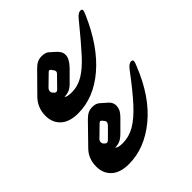

<svg xmlns="http://www.w3.org/2000/svg" viewBox="-164 -649 752 752"><g transform="rotate(-45 212.0 -273.0)"><path d="M17 -358Q17 -401 46 -432L125 -512Q137 -524 147.5 -529Q158 -534 172 -534Q191 -534 201 -526L218 -511Q231 -500 236.5 -491Q242 -482 242 -471Q242 -450 217 -424L177 -384Q162 -368 149.5 -363Q137 -358 123 -358V-357Q130 -350 155 -350Q189 -350 219 -368Q249 -386 282.5 -422.5Q316 -459 379 -536Q393 -553 405 -553Q414 -553 414 -546Q414 -541 407 -525Q354 -404 277.5 -339Q201 -274 115 -274Q67 -274 42 -297Q17 -320 17 -358ZM114 -394Q118 -394 123 -399L162 -439Q170 -446 170 -452Q170 -457 160 -470Q158 -471 156.5 -472.5Q155 -474 154 -474Q152 -474 149.5 -472Q147 -470 146 -469L104 -428Q97 -421 97 -413Q97 -406 103 -401L105 -398Q109 -394 114 -394ZM17 -77Q17 -121 46 -150L125 -231Q137 -243 147.5 -248Q158 -253 172 -253Q190 -253 201 -244L218 -229Q231 -219 236.5 -210Q242 -201 242 -190Q242 -180 237.5 -169.5Q233 -159 217 -143L177 -103Q161 -87 149 -82Q137 -77 123 -77V-76Q131 -68 155 -68Q190 -68 221.5 -86Q253 -104 289.5 -143.5Q326 -183 379 -254Q393 -272 405 -272Q414 -272 414 -264Q414 -259 407 -243Q359 -122 280.5 -57.5Q202 7 115 7Q67 7 42 -16Q17 -39 17 -77ZM113 -113Q118 -113 123 -118L162 -157Q170 -165 170 -172Q170 -178 160 -188Q156 -192 154 -192Q151 -192 146 -187L104 -146Q97 -140 97 -132Q97 -124 103 -119L105 -117Q109 -113 113 -113Z"/></g></svg>

Font: Charm
Style: Bold
Weight: 700
Designer: Katatrad Aksorn Co.,Ltd.
Foundry: Cadson Demak Co.,Ltd.
Version: Version 1.001